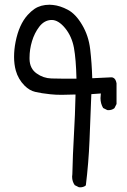

<svg xmlns="http://www.w3.org/2000/svg" viewBox="-20 -801 540 819"><path d="M316.4 -2.4Q319.3 -2 323.5 -2Q327.6 -2 334.2 -3.7Q340.8 -5.4 346.2 -10.3Q357.9 -106 361.8 -201.2L369.6 -399.4L410.2 -402.3Q408.7 -390.1 408.7 -382.3Q408.7 -359.4 419.9 -340.3L437.5 -331.5Q439.9 -331.1 442.4 -331.1Q458 -331.1 468.3 -339.8L477.1 -357.4V-445.8Q473.6 -465.8 461.4 -470.2Q458 -471.2 455.6 -471.2Q452.6 -471.2 373.5 -467.3Q371.6 -531.7 364.7 -590.8Q357.9 -648.9 330.1 -695.3Q302.7 -741.7 269.3 -759.3Q235.8 -776.9 206.1 -779.8Q198.7 -780.8 191.4 -780.8Q153.8 -780.8 127.4 -763.2Q112.8 -753.4 98.1 -737.3Q61 -696.3 46.4 -622.1Q40 -589.8 40 -558.3Q40 -526.9 47.4 -500Q57.6 -463.4 84.5 -436Q106 -414.6 129.9 -409.2Q156.7 -402.8 194.8 -398.9Q216.3 -396.5 242.9 -396.5Q269.5 -396.5 302.2 -397.9Q300.3 -309.6 295.4 -226.6Q290.5 -143.6 288.6 -58.6V-58.1Q287.6 -52.2 287.6 -47.4Q287.6 -26.9 298.8 -11.2ZM106 -555.2Q106 -590.3 116.5 -625.2Q127 -660.2 147.5 -687Q168.5 -714.4 198.2 -715.8Q199.2 -715.8 200.7 -715.8Q229 -715.8 257.6 -681.2Q286.1 -646.5 295.4 -597.2Q304.2 -548.3 306.2 -465.3H301.8Q234.4 -465.3 199.5 -466.3Q164.6 -467.3 136.2 -487.8Q106.9 -508.3 106 -548.8Q106 -551.8 106 -555.2Z"/></svg>

Font: Bakudai
Style: Light
Weight: 300
Version: Version 1.48